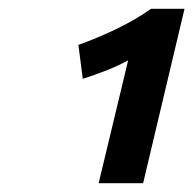

<svg xmlns="http://www.w3.org/2000/svg" viewBox="-20 -841 439 436"><path d="M204 -425 271 -704Q247 -691 221.5 -681Q196 -671 168 -662L158 -739Q205 -756 247 -776.5Q289 -797 323 -821H399L305 -425Z"/></svg>

Font: Ubuntu Sans
Style: Bold Italic
Weight: 700
Italic angle: -13.5°
Designer: Dalton Maag Ltd
Foundry: Dalton Maag Ltd
Version: Version 1.006